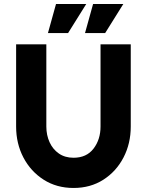

<svg xmlns="http://www.w3.org/2000/svg" viewBox="-20 -920 729 953"><path d="M345 13Q261 13 196.8 -28Q132.5 -69 96.2 -138.2Q60 -207.5 60 -292V-700H210V-292Q210 -249.5 226 -214.2Q242 -179 272.2 -158Q302.5 -137 345 -137Q409.5 -137 444.2 -182.2Q479 -227.5 479 -292V-700H629V-292Q629 -207.5 593 -138.2Q557 -69 493 -28Q429 13 345 13ZM402 -756 442 -900H592L502 -756ZM218 -756 258 -900H408L318 -756Z"/></svg>

Font: Urbanist Black
Style: Regular
Weight: 900
Designer: Corey Hu
Foundry: Corey Hu
Version: Version 1.330; ttfautohint (v1.8.4.7-5d5b)